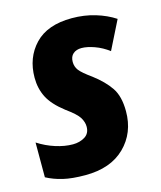

<svg xmlns="http://www.w3.org/2000/svg" viewBox="-91 -627 591 704"><g transform="rotate(-15 204.5 -274.5)"><path d="M147 10Q97 10 63 2Q29 -6 1 -21V-153Q32 -133 66.5 -122Q101 -111 132 -111Q158 -111 177.5 -123Q197 -135 197 -161Q197 -178 186.5 -195.5Q176 -213 137 -241Q93 -275 76 -308.5Q59 -342 59 -383Q59 -459 106.5 -509Q154 -559 247 -559Q294 -559 335.5 -546.5Q377 -534 409 -513L355 -405Q330 -424 302 -434Q274 -444 253 -444Q233 -444 221 -433.5Q209 -423 209 -403Q209 -385 219.5 -371Q230 -357 265 -332Q306 -301 328.5 -268Q351 -235 351 -178Q351 -96 297 -43Q243 10 147 10Z"/></g></svg>

Font: Noto Sans Condensed ExtraBold
Style: Italic
Weight: 800
Width: 3
Italic angle: -12°
Designer: Monotype Design Team
Foundry: Monotype Imaging Inc.
Version: Version 2.013; ttfautohint (v1.8.4.7-5d5b)